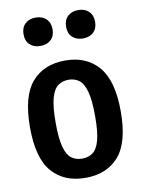

<svg xmlns="http://www.w3.org/2000/svg" viewBox="-88 -838 674 909"><g transform="rotate(-10 249.0 -384.0)"><path d="M249.5 10Q147 10 89 -56.2Q31 -122.5 31 -270.5Q31 -420.5 88.8 -487.2Q146.5 -554 249.5 -554Q351.5 -554 409.5 -486.5Q467.5 -419 467.5 -271.5Q467.5 -122.5 409.8 -56.2Q352 10 249.5 10ZM249.5 -82.5Q279 -82.5 300.2 -97.8Q321.5 -113 332.8 -153.5Q344 -194 344 -269.5Q344 -347 332.5 -388.5Q321 -430 299.8 -445.8Q278.5 -461.5 249.5 -461.5Q220 -461.5 198.8 -446Q177.5 -430.5 166 -389.5Q154.5 -348.5 154.5 -272.5Q154.5 -195.5 165.8 -154.5Q177 -113.5 198.2 -98Q219.5 -82.5 249.5 -82.5ZM352 -642Q320.5 -642 301.2 -660Q282 -678 282 -710Q282 -742 301.2 -760.2Q320.5 -778.5 352 -778.5Q383.5 -778.5 402.5 -760.2Q421.5 -742 421.5 -710Q421.5 -678 402.5 -660Q383.5 -642 352 -642ZM147 -642Q115.5 -642 96.5 -660Q77.5 -678 77.5 -710Q77.5 -742 96.5 -760.2Q115.5 -778.5 147 -778.5Q178.5 -778.5 197.8 -760.2Q217 -742 217 -710Q217 -678 197.8 -660Q178.5 -642 147 -642Z"/></g></svg>

Font: Encode Sans Condensed Condensed SemiBold
Style: Regular
Weight: 600
Width: 3
Designer: Multiple Designers
Foundry: Impallari Type
Version: Version 3.000; ttfautohint (v1.8.3) -l 8 -r 50 -G 200 -x 14 